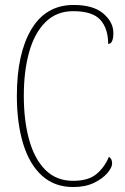

<svg xmlns="http://www.w3.org/2000/svg" viewBox="-20 -744 504 774"><path d="M275 10Q200 10 149.5 -35.5Q99 -81 73.5 -164Q48 -247 48 -358Q48 -528 106.5 -626Q165 -724 277 -724Q356 -724 396.5 -689.5Q437 -655 437 -611Q437 -567 416 -567Q416 -629 384.5 -664Q353 -699 275 -699Q208 -699 163.5 -655Q119 -611 97.5 -534Q76 -457 76 -358Q76 -258 97.5 -180.5Q119 -103 163 -59Q207 -15 275 -15Q336 -15 369 -42.5Q402 -70 419 -112Q432 -104 432 -85Q432 -69 413 -46.5Q394 -24 359 -7Q324 10 275 10Z"/></svg>

Font: Noto Serif Condensed Thin
Style: Regular
Weight: 100
Width: 3
Designer: Monotype Design Team
Foundry: Monotype Imaging Inc.
Version: Version 2.013; ttfautohint (v1.8.4.7-5d5b)